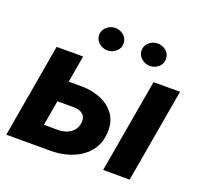

<svg xmlns="http://www.w3.org/2000/svg" viewBox="-126 -873 1071 1017"><g transform="rotate(20 410.0 -364.5)"><path d="M164.1 -377.4 302.7 -377Q358.9 -375.5 407 -355Q455.1 -334.5 483.4 -293.7Q511.7 -252.9 507.8 -190.9Q504.9 -141.1 481.9 -104.7Q459 -68.4 422.9 -44.9Q386.7 -21.5 343 -10.5Q299.3 0.5 254.4 0H7.8L99.1 -528.3H248.5L177.2 -117.7L258.8 -117.2Q282.7 -117.7 304 -125.5Q325.2 -133.3 340.3 -149.4Q355.5 -165.5 359.9 -190.9Q363.3 -212.9 356.7 -227.5Q350.1 -242.2 335 -250Q319.8 -257.8 298.8 -258.8L143.6 -259.3ZM794.9 -528.3 703.1 0H553.7L645.5 -528.3ZM289.1 -663.6Q288.6 -691.4 309.3 -710Q330.1 -728.5 356.4 -729Q383.3 -729.5 404.5 -712.4Q425.8 -695.3 426.3 -667.5Q427.2 -639.6 406.5 -621.3Q385.7 -603 358.9 -602.5Q333 -602.1 311.5 -619.1Q290 -636.2 289.1 -663.6ZM528.3 -663.6Q527.8 -691.4 548.3 -709.7Q568.8 -728 595.2 -728.5Q622.1 -729 643.6 -711.9Q665 -694.8 665.5 -667Q666.5 -639.2 645.8 -620.8Q625 -602.5 598.1 -602.1Q572.3 -601.6 550.8 -618.9Q529.3 -636.2 528.3 -663.6Z"/></g></svg>

Font: Roboto ExtraBold
Style: Italic
Weight: 800
Designer: Christian Robertson
Foundry: Google
Version: Version 3.009; 2024